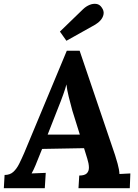

<svg xmlns="http://www.w3.org/2000/svg" viewBox="-32 -983 719 1003"><path d="M384 -718 569 -173Q574 -158 582.5 -127.5Q591 -97 592 -74L649 -77L646 0H378L382 -66Q410 -66 421.5 -77.5Q433 -89 432.5 -109Q432 -129 424 -154L407 -209L188 -205L169 -158Q164 -145 153.5 -119.5Q143 -94 133 -77L207 -80L202 0H-12L-8 -69Q20 -69 37.5 -85Q55 -101 68 -127Q81 -153 94 -183L317 -718ZM315 -542Q311 -525 299 -491Q287 -457 268 -410L217 -280H385L346 -405Q336 -441 327 -477.5Q318 -514 315 -542ZM315 -770 281 -818 403 -936Q418 -950 436 -957.5Q454 -965 471.5 -962.5Q489 -960 500 -943Q512 -926 509 -909Q506 -892 494 -878Q482 -864 465 -854Z"/></svg>

Font: Lora
Style: Bold Italic
Weight: 700
Italic angle: -3°
Designer: Olga Karpushina, Alexei Vanyashin (Cyrillic)
Foundry: Cyreal
Version: Version 3.004